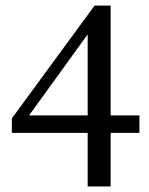

<svg xmlns="http://www.w3.org/2000/svg" viewBox="-20 -674 539 694"><path d="M483.9 -193.8H379.9V0H296.9V-193.8H22.9V-246.1L321.8 -653.8H379.9V-256.8H483.9ZM296.9 -256.8V-549.8L85 -256.8Z"/></svg>

Font: SourceSerifPro-Regular
Style: Regular
Weight: 400
Designer: Frank Grießhammer
Foundry: Adobe Systems Incorporated
Version: Version 1.014;PS Version 1.0;hotconv 1.0.73;makeotf.lib2.5.5